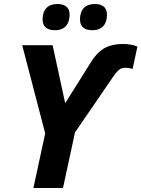

<svg xmlns="http://www.w3.org/2000/svg" viewBox="-20 -940 707 960"><path d="M442 -789C492 -789 515 -820 515 -867C515 -907 487 -920 454 -920C407 -920 380 -893 380 -843C380 -803 406 -789 442 -789ZM255 -789C305 -789 328 -820 328 -867C328 -907 300 -920 267 -920C220 -920 193 -893 193 -843C193 -803 219 -789 255 -789ZM147 0H295L355 -278L549 -561C576 -600 590 -601 610 -601C624 -601 636 -597 643 -595L667 -707C647 -716 622 -720 596 -720C514 -720 472 -689 434 -628L306 -424L243 -714H91L206 -273Z"/></svg>

Font: Noto Sans
Style: Bold Italic
Weight: 700
Italic angle: -12°
Designer: Monotype Design Team
Foundry: Monotype Imaging Inc.
Version: Version 2.013